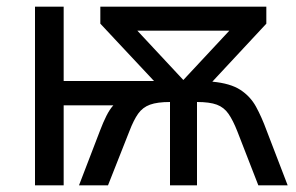

<svg xmlns="http://www.w3.org/2000/svg" viewBox="-20 -556 889 576"><path d="M779 -536V-485L617 -311Q671 -306 701 -286.5Q731 -267 748 -236Q765 -205 780 -164L843 0H755L692 -162Q679 -195 665.5 -214.5Q652 -234 630.5 -242Q609 -250 571 -250V0H490V-250Q452 -250 430 -242Q408 -234 394.5 -215Q381 -196 368 -162L304 0H217L280 -164Q289 -188 299 -208Q309 -228 320 -240H171V0H85V-536H171V-313H442L281 -485V-536ZM668 -464H392L530 -316Z"/></svg>

Font: TSCustom
Style: Regular
Weight: 400
Designer: Monotype Design Team
Foundry: Monotype Imaging Inc.
Version: Version 2.004; ttfautohint (v1.8.3) -l 8 -r 50 -G 200 -x 14 